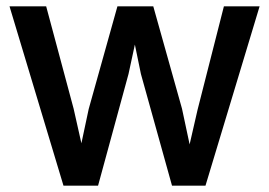

<svg xmlns="http://www.w3.org/2000/svg" viewBox="-20 -577 848 605"><path d="M180 8 10 -557H125.5L212 -234.5L236.5 -125.5L259.5 -233.5L350 -557H463L553.5 -234.5L577.5 -122L602.5 -231L685.5 -557H798L627.5 8H522L424 -344L405 -436.5L385 -344L289 8Z"/></svg>

Font: Koeln Type Sans
Style: Regular
Weight: 400
Designer: Eben Sorkin
Foundry: Eben Sorkin
Version: Version 2.001